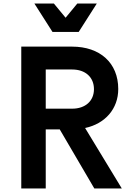

<svg xmlns="http://www.w3.org/2000/svg" viewBox="-20 -1063 740 1083"><path d="M100 0H238V-333H317L512 0H667L460 -341C573 -365 647 -449 647 -561C647 -708 544 -800 387 -800H100ZM174 -1043 276 -883H424L526 -1043H416L350 -963L284 -1043ZM238 -450V-671H387C462 -671 510 -627 510 -560C510 -494 462 -450 387 -450Z"/></svg>

Font: Martian Mono Std Md
Style: Regular
Weight: 500
Monospace: yes
Designer: Roman Shamin
Foundry: Evil Martians
Version: Version 1.000